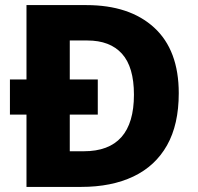

<svg xmlns="http://www.w3.org/2000/svg" viewBox="-20 -734 777 754"><path d="M319 -714Q489 -714 585.5 -625.5Q682 -537 682 -368Q682 -245 636 -163.5Q590 -82 504 -41Q418 0 299 0H84V-284H19V-422H84V-714ZM323 -575H254V-422H364V-284H254V-140H309Q506 -140 506 -362Q506 -471 459 -523Q412 -575 323 -575Z"/></svg>

Font: Noto Sans Gurmukhi UI ExtraBold
Style: Regular
Weight: 800
Designer: Jelle Bosma - Monotype Design Team
Foundry: Monotype Imaging Inc.
Version: Version 2.004; ttfautohint (v1.8.4.7-5d5b)